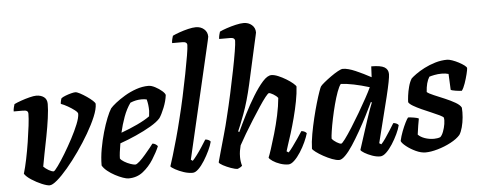

<svg xmlns="http://www.w3.org/2000/svg" viewBox="-52 -931 2641 1061"><g transform="rotate(-5 1269.0 -400.0)"><path d="M184 0Q169 0 140.5 -12Q112 -24 85 -41.5Q58 -59 47 -76Q57 -109 66.5 -155Q76 -201 83.5 -249Q91 -297 96 -338.5Q101 -380 101 -404Q101 -415 94.5 -419.5Q88 -424 72 -424H21Q21 -435 24 -446.5Q27 -458 29 -464Q43 -471 67 -479.5Q91 -488 115 -494Q139 -500 152 -500Q178 -500 195 -487.5Q212 -475 212 -449Q212 -418 205.5 -370.5Q199 -323 189 -271.5Q179 -220 170 -175.5Q161 -131 157 -106Q169 -94 185.5 -84.5Q202 -75 213 -75Q219 -77 237.5 -102.5Q256 -128 279 -166Q302 -204 324 -245.5Q346 -287 360.5 -323Q375 -359 375 -380Q375 -388 359 -400.5Q343 -413 322 -425Q301 -437 284 -443Q284 -450 286.5 -460.5Q289 -471 291 -474Q299 -480 314.5 -486Q330 -492 345.5 -496Q361 -500 369 -500Q378 -500 395 -491Q412 -482 431 -469Q450 -456 463 -444Q476 -432 476 -426Q476 -398 458.5 -356Q441 -314 413 -266Q385 -218 352 -171Q319 -124 286 -85Q253 -46 226 -23Q199 0 184 0Z M621 0Q610 0 590 -7Q570 -14 547.5 -26Q525 -38 506.5 -53Q488 -68 479 -84Q479 -128 487.5 -175.5Q496 -223 508.5 -266.5Q521 -310 534.5 -343.5Q548 -377 559 -394Q568 -405 590 -422.5Q612 -440 642 -458Q672 -476 706.5 -488Q741 -500 775 -500Q791 -500 812 -489Q833 -478 849 -464Q865 -450 866 -441Q862 -408 847.5 -372Q833 -336 820 -317Q803 -297 765.5 -275Q728 -253 682 -232.5Q636 -212 593 -197Q588 -168 585.5 -148Q583 -128 583 -114Q588 -105 604.5 -95Q621 -85 638.5 -79Q656 -73 665 -73Q673 -73 689 -87.5Q705 -102 722 -122Q739 -142 752.5 -158.5Q766 -175 769 -180Q778 -180 787 -174Q796 -168 798 -163Q784 -130 760 -92Q736 -54 702 -27Q668 0 621 0ZM604 -255Q651 -272 694.5 -292.5Q738 -313 764 -332Q764 -338 765.5 -346.5Q767 -355 767 -362Q767 -397 759 -426Q752 -428 744.5 -428.5Q737 -429 730 -429Q699 -429 668 -416Q645 -384 629.5 -341.5Q614 -299 604 -255Z M977 0Q953 0 927.5 -8.5Q902 -17 882 -28Q862 -39 857 -46Q863 -63 875.5 -104.5Q888 -146 902.5 -198Q917 -250 929 -300Q944 -359 958 -424Q972 -489 983.5 -548Q995 -607 1002 -649Q1009 -691 1009 -706Q1009 -724 983 -724H926Q926 -735 929 -746.5Q932 -758 934 -764Q948 -771 972 -779.5Q996 -788 1021 -794Q1046 -800 1064 -800Q1091 -800 1109.5 -784Q1128 -768 1128 -742Q1128 -739 1123.5 -720Q1119 -701 1114 -679L973 -73L983 -66Q993 -76 1008 -96Q1023 -116 1037.5 -138.5Q1052 -161 1062 -177Q1071 -177 1080 -172.5Q1089 -168 1091 -163Q1086 -142 1073 -114.5Q1060 -87 1043.5 -60.5Q1027 -34 1009.5 -17Q992 0 977 0Z M1227 0Q1213 0 1189.5 -8.5Q1166 -17 1146.5 -27.5Q1127 -38 1125 -45Q1130 -63 1141.5 -104.5Q1153 -146 1167 -195Q1181 -244 1191 -287Q1207 -351 1221.5 -418Q1236 -485 1248 -545Q1260 -605 1267 -648Q1274 -691 1274 -706Q1274 -724 1248 -724H1187Q1187 -735 1190 -746.5Q1193 -758 1195 -764Q1209 -771 1234 -779.5Q1259 -788 1285 -794Q1311 -800 1329 -800Q1356 -800 1374.5 -784Q1393 -768 1393 -742Q1393 -739 1389 -723Q1385 -707 1379 -679L1330 -459Q1309 -366 1284 -299Q1259 -232 1247 -206L1253 -202Q1273 -245 1299 -296.5Q1325 -348 1353.5 -394.5Q1382 -441 1408.5 -470.5Q1435 -500 1457 -500Q1473 -500 1494.5 -491Q1516 -482 1537.5 -469Q1559 -456 1573.5 -443.5Q1588 -431 1590 -425Q1588 -388 1579.5 -343.5Q1571 -299 1559 -253.5Q1547 -208 1535 -169.5Q1523 -131 1514 -105Q1505 -79 1504 -73L1515 -66Q1525 -76 1539.5 -96Q1554 -116 1569.5 -138.5Q1585 -161 1595 -177Q1604 -177 1612.5 -172.5Q1621 -168 1624 -163Q1618 -142 1605.5 -114.5Q1593 -87 1576 -60.5Q1559 -34 1541 -17Q1523 0 1508 0Q1486 0 1462.5 -8Q1439 -16 1422 -27.5Q1405 -39 1402 -47Q1407 -58 1418.5 -93Q1430 -128 1444 -176Q1458 -224 1469 -275Q1480 -326 1484 -371Q1475 -383 1458.5 -392.5Q1442 -402 1435 -402Q1430 -402 1414.5 -382.5Q1399 -363 1378 -331Q1357 -299 1333.5 -262Q1310 -225 1289 -189.5Q1268 -154 1254 -128Q1250 -113 1247.5 -97.5Q1245 -82 1245 -64Q1245 -39 1252 -15Q1248 -11 1240.5 -6.5Q1233 -2 1227 0Z M1790 0Q1774 0 1750.5 -9Q1727 -18 1703.5 -31Q1680 -44 1663.5 -56.5Q1647 -69 1645 -75Q1646 -112 1654 -156Q1662 -200 1672.5 -243.5Q1683 -287 1694 -324.5Q1705 -362 1713.5 -386Q1722 -410 1725 -414Q1730 -421 1747 -435Q1764 -449 1785 -464Q1806 -479 1825 -489.5Q1844 -500 1853 -500Q1881 -500 1923.5 -481.5Q1966 -463 2008 -440L2011 -500Q2063 -500 2084 -487.5Q2105 -475 2105 -449Q2105 -423 2081 -324.5Q2057 -226 2018 -73L2029 -66Q2039 -76 2053 -96Q2067 -116 2081 -138.5Q2095 -161 2105 -177Q2114 -177 2123 -172.5Q2132 -168 2134 -163Q2129 -142 2116 -114.5Q2103 -87 2086 -60.5Q2069 -34 2051 -17Q2033 0 2017 0Q1996 0 1972.5 -8.5Q1949 -17 1931.5 -27.5Q1914 -38 1911 -45L1963 -206Q1972 -235 1982 -262Q1992 -289 1997 -301L1992 -304Q1976 -270 1955 -229Q1934 -188 1911 -147.5Q1888 -107 1866 -73.5Q1844 -40 1824 -20Q1804 0 1790 0ZM1808 -89Q1813 -88 1830.5 -111.5Q1848 -135 1871.5 -172Q1895 -209 1919 -250Q1943 -291 1963 -327.5Q1983 -364 1993 -386Q1898 -415 1835 -418Q1825 -406 1814 -376Q1803 -346 1793 -308Q1783 -270 1775 -231.5Q1767 -193 1762.5 -163Q1758 -133 1758 -121Q1767 -109 1783.5 -99Q1800 -89 1808 -89Z M2269 0Q2244 0 2215 -13.5Q2186 -27 2163.5 -45Q2141 -63 2137 -75Q2143 -102 2153 -128Q2163 -154 2173 -174Q2183 -194 2189 -201Q2200 -201 2221 -197.5Q2242 -194 2248 -190Q2245 -176 2241 -150.5Q2237 -125 2234 -102Q2247 -88 2271 -79.5Q2295 -71 2322 -71Q2330 -71 2340 -72.5Q2350 -74 2357 -77Q2367 -86 2374.5 -106Q2382 -126 2385.5 -147.5Q2389 -169 2386 -183Q2383 -188 2365 -197Q2347 -206 2320.5 -217Q2294 -228 2267.5 -240Q2241 -252 2221.5 -263.5Q2202 -275 2197 -285Q2197 -297 2200 -321Q2203 -345 2210 -371Q2217 -397 2228 -414Q2236 -422 2256 -436.5Q2276 -451 2304 -465.5Q2332 -480 2365 -490Q2398 -500 2432 -500Q2442 -500 2459.5 -494Q2477 -488 2495 -478.5Q2513 -469 2525.5 -459.5Q2538 -450 2538 -444Q2538 -436 2532 -411.5Q2526 -387 2517 -361Q2508 -335 2498 -322Q2485 -322 2463 -325.5Q2441 -329 2437 -333Q2436 -355 2435 -379Q2434 -403 2433 -421Q2417 -426 2395 -426Q2374 -426 2354 -422Q2334 -418 2326 -415Q2307 -385 2304 -332Q2314 -323 2341.5 -311.5Q2369 -300 2401 -286.5Q2433 -273 2458 -258.5Q2483 -244 2490 -229Q2492 -204 2489.5 -175.5Q2487 -147 2480 -121Q2473 -95 2463 -80Q2445 -59 2410 -40.5Q2375 -22 2336.5 -11Q2298 0 2269 0Z"/></g></svg>

Font: Texturina 72pt 72pt Regular
Style: Bold Italic
Weight: 700
Italic angle: -11°
Designer: Guillermo Torres Carreño
Foundry: Omnibus-Type
Version: Version 1.002; ttfautohint (v1.8.3)